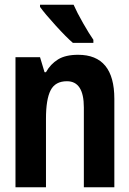

<svg xmlns="http://www.w3.org/2000/svg" viewBox="-20 -786 540 806"><path d="M372 -606V-619Q355 -643 329 -688.5Q303 -734 289 -766H148V-757Q168 -729 213.5 -679Q259 -629 286 -606ZM173 0V-288Q173 -369 192.5 -407Q212 -445 261 -445Q332 -445 332 -335V0H460V-371Q460 -556 308 -556Q255 -556 223.5 -536.5Q192 -517 173 -483H167L148 -546H45V0Z"/></svg>

Font: Noto Sans Mono UI Condensed
Style: Bold
Weight: 700
Width: 3
Designer: Monotype Design team
Foundry: Monotype Imaging Inc.
Version: 1.000